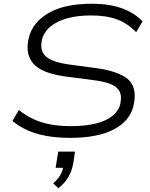

<svg xmlns="http://www.w3.org/2000/svg" viewBox="-20 -733 808 1032"><path d="M357 8Q289 8 231.5 -2Q174 -12 127.5 -33Q81 -54 47 -83L81 -142Q120 -111 161.5 -92Q203 -73 252.5 -64Q302 -55 362 -55Q441 -55 497 -69.5Q553 -84 586 -111.5Q619 -139 627 -176Q636 -222 619.5 -247Q603 -272 566 -284.5Q529 -297 476 -303L324 -323Q203 -341 159.5 -390.5Q116 -440 133 -522Q143 -570 172 -605.5Q201 -641 245.5 -665.5Q290 -690 347.5 -701.5Q405 -713 473 -713Q567 -713 635 -688.5Q703 -664 746 -618L712 -560Q665 -608 608.5 -629Q552 -650 468 -650Q395 -650 339 -634Q283 -618 249 -588.5Q215 -559 205 -517Q193 -461 225.5 -430.5Q258 -400 347 -387L496 -367Q614 -351 666 -308.5Q718 -266 699 -171Q690 -126 662 -92.5Q634 -59 590 -36.5Q546 -14 487.5 -3Q429 8 357 8ZM294 279 266 253Q291 230 304 208Q317 186 321 159L335 169H279L293 82H383L374 144Q366 187 347 219Q328 251 294 279Z"/></svg>

Font: Nunito Sans 10pt Expanded Light
Style: Italic
Weight: 300
Width: 7
Italic angle: -9°
Designer: Vernon Adams
Foundry: Vernon Adams
Version: Version 3.101;gftools[0.9.27]